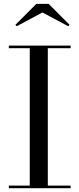

<svg xmlns="http://www.w3.org/2000/svg" viewBox="-20 -990 418 1010"><path d="M203 -924.5 68 -852 61 -859.5 171 -969.5H236L346 -859.5L339 -852ZM26.5 -13.5H136.5V-736.5H26.5V-750H351.5V-736.5H231.5V-13.5H351.5V0H26.5Z"/></svg>

Font: Bodoni Moda 16pt
Style: Regular
Weight: 400
Version: Version 2.3